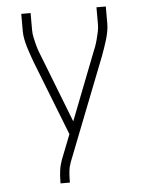

<svg xmlns="http://www.w3.org/2000/svg" viewBox="-53 -562 605 819"><g transform="rotate(-5 250.0 -152.5)"><path d="M173 215V208Q173 184 176 161Q179 138 187 116L229 9L104 -310Q98 -327 92 -343.5Q86 -360 81 -377Q76 -394 72.5 -411.5Q69 -429 69 -447V-520H109V-447Q109 -431 112.5 -415Q116 -399 120 -383.5Q124 -368 129.5 -353Q135 -338 141 -324L250 -44L359 -324Q365 -338 370.5 -353Q376 -368 380 -383.5Q384 -399 387.5 -415Q391 -431 391 -447V-520H431V-447Q431 -429 427.5 -411.5Q424 -394 419 -377Q414 -360 408 -343.5Q402 -327 396 -310L224 129Q217 148 215 168Q213 188 213 208V215Z"/></g></svg>

Font: Iosevka Curly Extralight
Style: Regular
Weight: 200
Monospace: yes
Designer: Belleve Invis
Foundry: Belleve Invis
Version: Version 22.1.2; ttfautohint (v1.8.4)